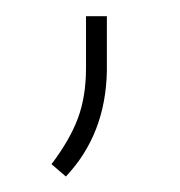

<svg xmlns="http://www.w3.org/2000/svg" viewBox="-20 -98 227 242"><path d="M114.7 -77.6V-8.8Q113.3 71.3 63 124.5L44.9 108.9Q67.9 78.6 78.1 51.3Q88.4 23.9 88.4 -12.2V-77.6Z"/></svg>

Font: Mardoto Thin
Style: Regular
Weight: 250
Designer: Christian Robertson, Vahan Hovhannisyan
Foundry: Google
Version: Version 1.000